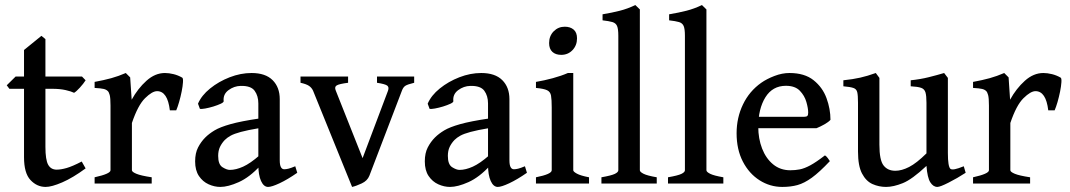

<svg xmlns="http://www.w3.org/2000/svg" viewBox="-20 -716 4175 749"><path d="M314 -59.1Q264.2 -22.5 222.9 -4.6Q181.6 13.2 158.2 13.2Q124 13.2 98.9 -13.7Q73.7 -40.5 73.7 -103V-369.6H16.6L6.3 -383.3L41 -417.5H73.7V-521L141.6 -576.2L157.2 -563.5V-417.5H299.8L314 -402.8Q305.7 -389.6 291.7 -374.3Q277.8 -358.9 269 -354Q258.3 -359.4 236.3 -364.5Q214.4 -369.6 183.1 -369.6H157.2V-143.1Q157.2 -92.3 168 -73.2Q178.7 -54.2 201.2 -54.2Q217.3 -54.2 239.7 -60.5Q262.2 -66.9 298.8 -85.9Z M690.9 -413.1Q694.8 -410.6 693.8 -395.3Q692.9 -379.9 688.7 -359.1Q684.6 -338.4 678.7 -318.1Q672.9 -297.9 667.5 -285.6H642.6Q633.8 -360.4 592.8 -360.4Q573.7 -360.4 545.9 -333Q518.1 -305.7 494.6 -236.3V-51.8Q494.6 -45.4 512 -38.1Q529.3 -30.8 571.8 -24.4V0H349.1V-24.4Q411.1 -38.1 411.1 -51.8V-304.2Q411.1 -333.5 408 -345.2Q404.8 -356.9 400.4 -360.8Q394.5 -366.7 384.3 -369.1Q374 -371.6 349.1 -373V-396.5Q386.2 -403.3 414.3 -411.1Q442.4 -418.9 470.7 -431.2L487.8 -414.1L493.7 -327.1Q517.6 -370.6 551.3 -400.9Q585 -431.2 623.5 -431.2Q639.2 -431.2 657 -426.8Q674.8 -422.4 690.9 -413.1Z M1139.6 -42Q1101.6 -15.6 1070.8 -1.2Q1040 13.2 1025.9 13.2Q1008.8 13.2 998.3 -10Q987.8 -33.2 987.8 -73.2V-312.5Q987.8 -341.8 973.4 -361.8Q959 -381.8 918.9 -380.9Q893.1 -380.4 871.3 -364.3Q849.6 -348.1 852.5 -321.3Q853 -316.9 841.1 -311.3Q829.1 -305.7 812.3 -300.5Q795.4 -295.4 780.5 -292.7Q765.6 -290 759.8 -291.5L752.4 -311.5Q766.1 -343.8 799.6 -370.8Q833 -397.9 876 -414.6Q918.9 -431.2 961.4 -431.2Q1015.6 -431.2 1043.5 -403.3Q1071.3 -375.5 1071.3 -329.1V-90.3Q1071.3 -55.7 1088.9 -55.7Q1095.7 -55.7 1105 -57.9Q1114.3 -60.1 1131.8 -67.4ZM992.2 -216.3Q945.8 -208.5 919.7 -201.4Q893.6 -194.3 879.9 -186.8Q866.2 -179.2 856.9 -169.9Q845.2 -157.7 838.1 -142.8Q831.1 -127.9 831.1 -107.9Q831.1 -74.2 847.9 -63.7Q864.7 -53.2 876.5 -53.2Q900.4 -53.2 928.5 -65.9Q956.5 -78.6 992.2 -109.9L995.6 -69.8Q953.6 -24.4 911.6 -5.6Q869.6 13.2 839.4 13.2Q816.4 13.2 793.7 2.9Q771 -7.3 756.1 -29.3Q741.2 -51.3 741.2 -86.4Q741.2 -118.7 752.7 -140.9Q764.2 -163.1 780.8 -179.7Q795.4 -194.3 816.9 -207.3Q838.4 -220.2 879.2 -231.7Q919.9 -243.2 992.2 -253.9Z M1595.7 -393.1Q1569.3 -386.7 1561 -381.1Q1552.7 -375.5 1547.9 -362.3L1420.9 -30.3Q1413.1 -10.7 1391.1 -0.5Q1369.1 9.8 1353.5 13.2L1201.2 -362.3Q1195.8 -374 1185.3 -381.1Q1174.8 -388.2 1152.3 -393.1V-417.5H1337.9V-393.1Q1303.2 -388.7 1293.5 -382.8Q1283.7 -377 1290 -362.3L1394.5 -99.1L1493.7 -362.3Q1498.5 -376 1490.5 -382.1Q1482.4 -388.2 1450.7 -393.1V-417.5H1595.7Z M2035.6 -42Q1997.6 -15.6 1966.8 -1.2Q1936 13.2 1921.9 13.2Q1904.8 13.2 1894.3 -10Q1883.8 -33.2 1883.8 -73.2V-312.5Q1883.8 -341.8 1869.4 -361.8Q1855 -381.8 1814.9 -380.9Q1789.1 -380.4 1767.3 -364.3Q1745.6 -348.1 1748.5 -321.3Q1749 -316.9 1737.1 -311.3Q1725.1 -305.7 1708.3 -300.5Q1691.4 -295.4 1676.5 -292.7Q1661.6 -290 1655.8 -291.5L1648.4 -311.5Q1662.1 -343.8 1695.6 -370.8Q1729 -397.9 1772 -414.6Q1814.9 -431.2 1857.4 -431.2Q1911.6 -431.2 1939.5 -403.3Q1967.3 -375.5 1967.3 -329.1V-90.3Q1967.3 -55.7 1984.9 -55.7Q1991.7 -55.7 2001 -57.9Q2010.3 -60.1 2027.8 -67.4ZM1888.2 -216.3Q1841.8 -208.5 1815.7 -201.4Q1789.6 -194.3 1775.9 -186.8Q1762.2 -179.2 1752.9 -169.9Q1741.2 -157.7 1734.1 -142.8Q1727.1 -127.9 1727.1 -107.9Q1727.1 -74.2 1743.9 -63.7Q1760.7 -53.2 1772.5 -53.2Q1796.4 -53.2 1824.5 -65.9Q1852.5 -78.6 1888.2 -109.9L1891.6 -69.8Q1849.6 -24.4 1807.6 -5.6Q1765.6 13.2 1735.4 13.2Q1712.4 13.2 1689.7 2.9Q1667 -7.3 1652.1 -29.3Q1637.2 -51.3 1637.2 -86.4Q1637.2 -118.7 1648.7 -140.9Q1660.2 -163.1 1676.8 -179.7Q1691.4 -194.3 1712.9 -207.3Q1734.4 -220.2 1775.1 -231.7Q1815.9 -243.2 1888.2 -253.9Z M2231 -566.4Q2231 -539.1 2213.4 -520.5Q2195.8 -502 2169.4 -502Q2147.5 -502 2134.8 -513.7Q2122.1 -525.4 2122.1 -547.9Q2122.1 -575.7 2139.9 -593.8Q2157.7 -611.8 2183.1 -611.8Q2204.6 -611.8 2217.8 -600.6Q2231 -589.4 2231 -566.4ZM2070.8 0V-24.4Q2132.3 -36.6 2132.3 -51.8V-296.9Q2132.3 -327.6 2129.6 -342.8Q2127 -357.9 2114.3 -364Q2101.6 -370.1 2070.8 -373V-396.5Q2103 -401.9 2136.2 -410.9Q2169.4 -419.9 2195.3 -431.2H2216.3V-51.8Q2216.3 -46.4 2230.5 -38.6Q2244.6 -30.8 2277.8 -24.4V0Z M2326.2 0V-24.4Q2365.2 -31.2 2378.7 -37.8Q2392.1 -44.4 2392.1 -51.8V-576.7Q2392.1 -603 2387.2 -614.5Q2382.3 -626 2369.1 -629.9Q2356 -633.8 2330.6 -636.7V-660.2Q2368.2 -666.5 2397.9 -674.1Q2427.7 -681.6 2458.5 -696.3L2476.1 -679.2V-51.8Q2476.1 -45.4 2490.5 -38.1Q2504.9 -30.8 2542 -24.4V0Z M2585.9 0V-24.4Q2625 -31.2 2638.4 -37.8Q2651.9 -44.4 2651.9 -51.8V-576.7Q2651.9 -603 2647 -614.5Q2642.1 -626 2628.9 -629.9Q2615.7 -633.8 2590.3 -636.7V-660.2Q2627.9 -666.5 2657.7 -674.1Q2687.5 -681.6 2718.3 -696.3L2735.8 -679.2V-51.8Q2735.8 -45.4 2750.2 -38.1Q2764.6 -30.8 2801.8 -24.4V0Z M3219.7 -248.5Q3211.9 -239.7 3195.8 -230.7Q3179.7 -221.7 3165 -215.8H2901.9L2902.8 -260.3H3115.7Q3126 -260.3 3129.4 -263.7Q3132.8 -267.1 3132.8 -276.4Q3132.8 -293.5 3125.7 -318.1Q3118.7 -342.8 3100.1 -362.1Q3081.5 -381.3 3045.9 -381.3Q2993.7 -381.3 2965.8 -336.4Q2938 -291.5 2938 -221.7Q2938 -175.3 2952.9 -136.7Q2967.8 -98.1 2995.8 -75Q3023.9 -51.8 3063 -51.8Q3082 -51.8 3099.9 -55.2Q3117.7 -58.6 3140.9 -71Q3164.1 -83.5 3198.2 -109.9Q3203.6 -106.9 3209.5 -98.9Q3215.3 -90.8 3217.3 -87.4Q3176.8 -44.4 3147.2 -22.9Q3117.7 -1.5 3091.1 5.9Q3064.5 13.2 3031.7 13.2Q2983.9 13.2 2943.1 -12.7Q2902.3 -38.6 2877.9 -85.7Q2853.5 -132.8 2853.5 -196.3Q2853.5 -256.8 2878.4 -308.6Q2903.3 -360.4 2949.7 -393.1Q2971.2 -408.2 3001.2 -419.7Q3031.2 -431.2 3059.6 -431.2Q3118.7 -431.2 3153.8 -403.1Q3189 -375 3204.3 -333Q3219.7 -291 3219.7 -248.5Z M3747.1 -42Q3713.9 -20.5 3680.7 -3.7Q3647.5 13.2 3636.7 13.2Q3620.6 13.2 3609.1 -4.9Q3597.7 -22.9 3594.2 -68.8Q3538.1 -16.1 3501.7 -1.5Q3465.3 13.2 3436.5 13.2Q3408.7 13.2 3383.5 2Q3358.4 -9.3 3342.8 -39.1Q3327.1 -68.8 3327.1 -125V-315.4Q3327.1 -343.8 3324.2 -356.2Q3321.3 -368.7 3309.3 -372.8Q3297.4 -377 3270 -379.4V-402.8Q3307.6 -406.7 3335.7 -413.1Q3363.8 -419.4 3396.5 -431.2L3410.6 -412.1V-151.4Q3410.6 -91.3 3426.8 -70.6Q3442.9 -49.8 3472.7 -49.8Q3497.6 -49.8 3526.6 -64.7Q3555.7 -79.6 3594.2 -117.7V-315.4Q3594.2 -342.3 3590.3 -355.5Q3586.4 -368.7 3573.5 -373.3Q3560.5 -377.9 3532.7 -379.4V-402.8Q3570.3 -406.7 3602.8 -414.8Q3635.3 -422.9 3663.1 -431.2L3677.7 -412.1V-119.1Q3677.7 -65.4 3688 -57.1Q3692.9 -53.7 3704.8 -55.9Q3716.8 -58.1 3739.7 -67.4Z M4117.7 -413.1Q4121.6 -410.6 4120.6 -395.3Q4119.6 -379.9 4115.5 -359.1Q4111.3 -338.4 4105.5 -318.1Q4099.6 -297.9 4094.2 -285.6H4069.3Q4060.5 -360.4 4019.5 -360.4Q4000.5 -360.4 3972.7 -333Q3944.8 -305.7 3921.4 -236.3V-51.8Q3921.4 -45.4 3938.7 -38.1Q3956.1 -30.8 3998.5 -24.4V0H3775.9V-24.4Q3837.9 -38.1 3837.9 -51.8V-304.2Q3837.9 -333.5 3834.7 -345.2Q3831.5 -356.9 3827.1 -360.8Q3821.3 -366.7 3811 -369.1Q3800.8 -371.6 3775.9 -373V-396.5Q3813 -403.3 3841.1 -411.1Q3869.1 -418.9 3897.5 -431.2L3914.6 -414.1L3920.4 -327.1Q3944.3 -370.6 3978 -400.9Q4011.7 -431.2 4050.3 -431.2Q4065.9 -431.2 4083.7 -426.8Q4101.6 -422.4 4117.7 -413.1Z"/></svg>

Font: Dai Banna SIL
Style: Regular
Weight: 400
Designer: Victor Gaultney
Foundry: SIL International
Version: Version 4.000